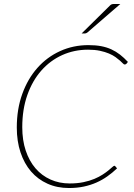

<svg xmlns="http://www.w3.org/2000/svg" viewBox="-20 -938 672 966"><path d="M330.5 -15Q369 -15 400 -21.5Q431 -28 454.8 -38Q478.5 -48 496.2 -59.5Q514 -71 526 -81Q538 -91 545.2 -97.5Q552.5 -104 555.5 -104Q557.5 -104 559.5 -102L569 -91Q546 -69 520.2 -50.8Q494.5 -32.5 465 -19.5Q435.5 -6.5 401.2 0.8Q367 8 327 8Q267.5 8 219 -13.8Q170.5 -35.5 136.2 -75.2Q102 -115 83.2 -171.2Q64.5 -227.5 64.5 -296.5Q64.5 -389 92 -465.2Q119.5 -541.5 168 -596.2Q216.5 -651 282.5 -681Q348.5 -711 425 -711Q460.5 -711 488.5 -705.8Q516.5 -700.5 540 -689.8Q563.5 -679 583.8 -663.2Q604 -647.5 623.5 -626.5L616 -617Q612.5 -613.5 607 -613.5Q603.5 -613.5 598.2 -619Q593 -624.5 583.8 -632.8Q574.5 -641 561 -650.8Q547.5 -660.5 528 -668.8Q508.5 -677 482.8 -682.5Q457 -688 423 -688Q353 -688 292.8 -660.8Q232.5 -633.5 187.8 -582.8Q143 -532 117.5 -459.8Q92 -387.5 92 -298Q92 -232.5 109.5 -180.2Q127 -128 158.5 -91.2Q190 -54.5 234 -34.8Q278 -15 330.5 -15ZM585.5 -918 419 -774Q413 -769.5 406 -769.5H390.5L532 -909Q537 -914.5 541.8 -916.2Q546.5 -918 555 -918Z"/></svg>

Font: Lato ExtraLight
Style: Italic
Weight: 275
Italic angle: -7°
Designer: Lukasz Dziedzic with Adam Twardoch and Botio Nikoltchev
Foundry: tyPoland Lukasz Dziedzic
Version: Version 2.015; 2015-08-06; http://www.latofonts.com/